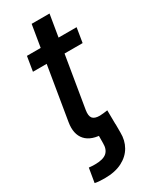

<svg xmlns="http://www.w3.org/2000/svg" viewBox="-224 -728 800 994"><g transform="rotate(-30 175.5 -231.0)"><path d="M28.3 204.6 42.5 120.1Q50.8 121.1 61 121.6Q71.3 122.1 79.1 122.1Q127.9 122.1 149.2 103.3Q170.4 84.5 169.4 46.4L169.9 -5.4H274.9V44.9Q275.9 91.8 254.6 128.9Q233.4 166 191.2 187.7Q148.9 209.5 86.9 209.5Q68.4 209.5 53.2 208.3Q38.1 207 28.3 204.6ZM351.1 -541 336.9 -454.1H40L54.2 -541ZM158.2 -672.4H265.1L177.7 -146Q172.4 -112.8 183.8 -98.4Q195.3 -84 226.1 -84Q235.4 -84 249.3 -85.7Q263.2 -87.4 273.4 -88.9L274.4 -2.9Q258.3 1.5 238.8 3.7Q219.2 5.9 200.2 5.9Q125 5.9 91.6 -31.2Q58.1 -68.4 69.3 -136.2Z"/></g></svg>

Font: Inter 17pt Medium
Style: Italic
Weight: 500
Italic angle: -9.3988°
Version: Version 4.001;git-66647c0bb